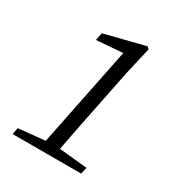

<svg xmlns="http://www.w3.org/2000/svg" viewBox="-157 -767 825 878"><g transform="rotate(30 255.5 -328.0)"><path d="M35 0 42 -35 194 -50H252L405 -35L397 0ZM172 0 294 -602 318 -576 150 -563 158 -603 369 -656 380 -646 347 -503 288 -211Q281 -176 274 -140.5Q267 -105 260.5 -70Q254 -35 247 0Z"/></g></svg>

Font: Source Serif 4
Style: Italic
Weight: 400
Italic angle: -12°
Designer: Frank Grießhammer
Foundry: Adobe Systems Incorporated
Version: Version 4.004;hotconv 1.0.116;makeotfexe 2.5.65601